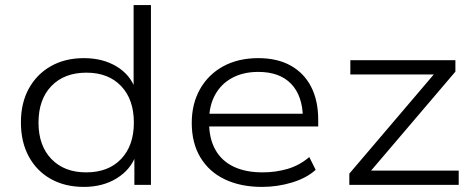

<svg xmlns="http://www.w3.org/2000/svg" viewBox="-20 -725 1862 753"><path d="M309 8Q235 8 179.5 -23Q124 -54 93 -111Q62 -168 62 -245Q62 -321 93 -377.5Q124 -434 179.5 -465.5Q235 -497 309 -497Q383 -497 437 -464.5Q491 -432 511 -375H504V-705H572V0H507V-116H513Q492 -59 437.5 -25.5Q383 8 309 8ZM318 -49Q405 -49 455 -101.5Q505 -154 505 -244Q505 -335 455 -387.5Q405 -440 319 -440Q232 -440 181.5 -387.5Q131 -335 131 -244Q131 -154 181.5 -101.5Q232 -49 318 -49Z M1007 8Q924 8 862 -21.5Q800 -51 766 -107.5Q732 -164 732 -243Q732 -318 764.5 -375.5Q797 -433 855.5 -465Q914 -497 993 -497Q1068 -497 1120.5 -467.5Q1173 -438 1200.5 -384Q1228 -330 1228 -255V-229H780V-279H1189L1168 -262Q1167 -349 1122 -396Q1077 -443 993 -443Q934 -443 890.5 -419.5Q847 -396 823.5 -353Q800 -310 800 -252V-244Q800 -182 824.5 -138Q849 -94 896 -71.5Q943 -49 1010 -49Q1061 -49 1107.5 -62.5Q1154 -76 1193 -109L1218 -59Q1183 -27 1126 -9.5Q1069 8 1007 8Z M1350 0V-44L1700 -455L1703 -433H1354V-489H1766V-444L1415 -32L1412 -56H1779V0Z"/></svg>

Font: Nunito Sans 10pt SemiExpanded Light
Style: Regular
Weight: 300
Width: 6
Designer: Vernon Adams
Foundry: Vernon Adams
Version: Version 3.101;gftools[0.9.27]